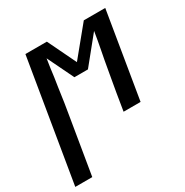

<svg xmlns="http://www.w3.org/2000/svg" viewBox="-203 -657 971 1008"><g transform="rotate(-30 283.0 -152.5)"><path d="M-34 215 88 -520H218L301 -348L442 -520H572L486 0H383L400 -104Q408 -150 416 -195.5Q424 -241 432 -286L442 -338Q447 -365 452 -391.5Q457 -418 461 -445L332 -286H250L173 -445Q169 -418 165 -391.5Q161 -365 158 -338L150 -286Q144 -241 137 -195.5Q130 -150 122 -104L69 215Z"/></g></svg>

Font: Iosevka SmBd Ex Obl
Style: Regular
Weight: 600
Width: 7
Italic angle: -9°
Monospace: yes
Designer: Belleve Invis
Foundry: Belleve Invis
Version: Version 32.5.0; ttfautohint (v1.8.4)